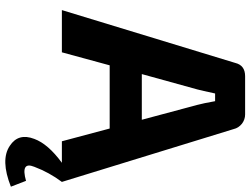

<svg xmlns="http://www.w3.org/2000/svg" viewBox="-130 -600 943 723"><g transform="rotate(90 341.5 -238.5)"><path d="M665 0Q629 48 608 104Q587 156 661 135L683 192Q582 232 529 196Q480 164 503 104Q522 52 593 0H512L464 -180H226L177 0H18L217 -653Q226 -690 267 -690H411Q430 -690 446 -678Q462 -665 466 -647ZM375 -510Q369 -532 361 -577H332Q321 -526 317 -511L259 -301H431Z"/></g></svg>

Font: Taylor Sans Bold LRS
Style: Bold
Weight: 700
Italic angle: -8°
Designer: Natanael Gama
Version: Version 1.001 September 8, 2015